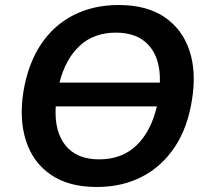

<svg xmlns="http://www.w3.org/2000/svg" viewBox="-20 -735 827 765"><path d="M73 -368Q91 -479 142 -556.5Q193 -634 272.5 -674.5Q352 -715 453 -715Q565 -715 636 -666.5Q707 -618 735 -533Q763 -448 745 -338Q728 -227 676.5 -149.5Q625 -72 546 -31Q467 10 365 10Q254 10 183 -38.5Q112 -87 84 -172.5Q56 -258 73 -368ZM442 -605Q354 -605 297.5 -552.5Q241 -500 217 -406H617Q620 -500 574.5 -552.5Q529 -605 442 -605ZM375 -100Q466 -100 524 -156Q582 -212 605 -311H202Q196 -211 241 -155.5Q286 -100 375 -100Z"/></svg>

Font: Mulish
Style: Bold Italic
Weight: 700
Italic angle: -9°
Designer: Vernon Adams
Foundry: Vernon Adams
Version: Version 3.603; ttfautohint (v1.8.3)